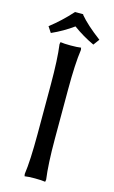

<svg xmlns="http://www.w3.org/2000/svg" viewBox="-126 -861 546 919"><g transform="rotate(15 147.0 -401.0)"><path d="M147 -651.9Q180.2 -651.9 198.2 -654.8L200.2 -644Q189.9 -574.2 189.9 -444.8V-200.2Q189.9 -76.2 200.2 -1L198.2 9.8Q180.2 6.8 147 6.8Q114.3 6.8 96.2 9.8L94.2 -1Q104 -68.8 104 -200.2V-444.8Q104 -572.8 94.2 -644L96.2 -654.8Q114.3 -651.9 147 -651.9ZM167 -812V-809.1Q202.1 -767.1 272.9 -713.9L251 -684.1Q195.8 -709.5 146 -746.1Q97.7 -710.9 40 -685.1L21 -713.9Q76.2 -756.3 126 -812Z"/></g></svg>

Font: Linear Smooth Low Contrast
Style: Regular
Weight: 500
Designer: Philipp H. Poll, Flanker
Foundry: Philipp H. Poll, reworked by Flanker
Version: Version 1.010 | FøM Fix